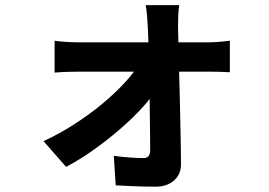

<svg xmlns="http://www.w3.org/2000/svg" viewBox="-20 -642 1040 743"><path d="M673.5 -622.1Q670.7 -604.4 669.8 -581.7Q668.9 -559.1 668.9 -538.9Q669.7 -506 670.6 -465.2Q671.5 -424.3 672.7 -378.1Q674 -331.9 675.3 -283.4Q676.6 -234.8 677.5 -186.7Q678.4 -138.6 679.4 -93.1Q680.4 -47.6 680.4 -7.6Q681.1 31.5 653.9 56Q626.7 80.4 582.9 80.4Q559.3 80.4 531.5 79.8Q503.6 79.2 477 77.7Q450.3 76.2 427.8 75.2L420.4 -38.9Q450.6 -34.7 482.9 -32.5Q515.2 -30.2 534.8 -30.2Q548.8 -30.2 555 -38.2Q561.2 -46.2 561.2 -61.4Q561.2 -89.2 560.7 -126.4Q560.2 -163.6 559.7 -206.1Q559.2 -248.5 558.6 -293.1Q558 -337.6 557.1 -381.7Q556.2 -425.9 554.9 -465.9Q553.7 -506 551.9 -538.9Q551.1 -556.9 549.2 -579.5Q547.3 -602 543.8 -622.1ZM191.3 -484.3Q209.1 -481.5 235.6 -479.9Q262.1 -478.2 282 -478.2Q294.3 -478.2 325.3 -478.2Q356.4 -478.2 399.7 -478.2Q443.1 -478.2 492.1 -478.2Q541 -478.2 589.8 -478.2Q638.5 -478.2 680.2 -478.2Q721.9 -478.2 750.8 -478.2Q779.6 -478.2 787.9 -478.2Q807.4 -478.2 832.1 -480.4Q856.8 -482.5 869.5 -484.3V-362.5Q852.1 -363.5 830.7 -364.1Q809.2 -364.7 793.1 -364.7Q786.4 -364.7 758.1 -364.7Q729.7 -364.7 686.8 -364.7Q643.9 -364.7 594.2 -364.7Q544.4 -364.7 493.7 -364.7Q443.1 -364.7 399.3 -364.7Q355.6 -364.7 325 -364.7Q294.3 -364.7 285.2 -364.7Q264 -364.7 238.3 -363.8Q212.5 -363 191.3 -361ZM148.5 -95.8Q208.5 -123.5 267 -160.9Q325.4 -198.4 375.8 -240.2Q426.2 -282.1 464.4 -323.9Q502.7 -365.6 522.8 -402.2L587.9 -401.4L589.7 -304.1Q570.3 -269.2 532.4 -227.4Q494.6 -185.5 445.2 -142.9Q395.9 -100.2 342.1 -62Q288.3 -23.7 235.7 3.8Z"/></svg>

Font: Noto Sans TC Thin
Style: Regular
Weight: 100
Designer: Ryoko NISHIZUKA 西塚涼子 (kana, bopomofo & ideographs); Paul D. Hunt (Latin, Greek & Cyrillic); Sandoll Communications 산돌커뮤니
Foundry: Adobe
Version: Version 2.004-H2;hotconv 1.0.118;makeotfexe 2.5.65603